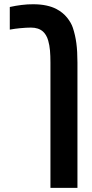

<svg xmlns="http://www.w3.org/2000/svg" viewBox="-20 -660 441 920"><path d="M221.7 240.2V-360.4Q221.7 -392.6 219.5 -418.2Q217.3 -443.8 210.9 -465.8Q207 -480 200 -491.5Q192.9 -502.9 186 -508.8Q164.6 -527.8 128.4 -527.8Q113.8 -527.8 104.7 -527.1Q95.7 -526.4 76.2 -524.9Q64.9 -523.9 52.7 -522.2Q40.5 -520.5 26.9 -518.1V-626.5Q41 -629.9 55.2 -632.1Q69.3 -634.3 83 -636.2Q97.7 -638.2 111.8 -638.9Q126 -639.6 139.2 -639.6Q174.3 -639.6 202.4 -633.5Q230.5 -627.4 250.5 -616.7Q281.2 -600.6 301.3 -575.7Q321.3 -550.8 329.1 -526.9Q340.8 -491.7 345.9 -452.9Q351.1 -414.1 351.1 -360.4V240.2Z"/></svg>

Font: Open Sans Condensed
Style: Regular
Weight: 400
Width: 3
Designer: Monotype Design Team
Foundry: Monotype Imaging Inc.
Version: Version 3.000